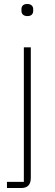

<svg xmlns="http://www.w3.org/2000/svg" viewBox="-20 -746 275 966"><path d="M100 169H15V200H87C120 200 135 182 135 149V-508H100ZM118 -665C139 -665 147 -677 147 -691V-700C147 -714 138 -726 117 -726C96 -726 88 -714 88 -700V-691C88 -677 97 -665 118 -665Z"/></svg>

Font: IBM Plex Devanagari ExtraLight
Style: Regular
Weight: 200
Designer: Mike Abbink, Paul van der Laan, Pieter van Rosmalen, Erin McLaughlin
Foundry: Bold Monday
Version: Version 1.0